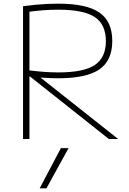

<svg xmlns="http://www.w3.org/2000/svg" viewBox="-20 -760 708 1050"><path d="M234 270H197L313 50H355ZM106 -726Q142 -731 174.5 -734Q207 -737 238 -738.5Q269 -740 298 -740Q453 -740 523.5 -691.5Q594 -643 594 -536Q594 -429 523.5 -380.5Q453 -332 298 -332Q258 -332 215.5 -335Q173 -338 119 -344L124 -377Q180 -370 220 -367Q260 -364 299 -364Q438 -364 498.5 -404.5Q559 -445 559 -535Q559 -626 498.5 -666.5Q438 -707 299 -707Q260 -707 217.5 -704Q175 -701 118 -693L141 -711V0H106ZM575 0 121 -360H171L626 0Z"/></svg>

Font: M PLUS 2 ExtraLight
Style: Regular
Weight: 250
Designer: Coji Morishita
Foundry: UNDERFOREST DESIGN
Version: Version 1.001